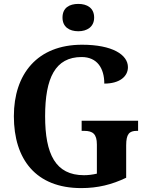

<svg xmlns="http://www.w3.org/2000/svg" viewBox="-20 -953 760 983"><path d="M381 -793C425 -793 462 -815 462 -863C462 -913 425 -933 381 -933C335 -933 300 -913 300 -863C300 -815 335 -793 381 -793ZM396 10C481 10 553 -8 626 -43V-209C626 -267 642 -283 680 -283H687V-335H398V-283H411C455 -283 476 -267 476 -213V-64C455 -59 432 -56 410 -56C264 -56 211 -164 211 -358C211 -554 263 -661 398 -661C477 -661 514 -604 514 -525C593 -525 635 -562 635 -609C635 -673 555 -724 400 -724C171 -724 51 -574 51 -358C51 -137 164 10 396 10Z"/></svg>

Font: Noto Serif Hebrew SemiCondensed
Style: Bold
Weight: 700
Width: 4
Designer: Monotype Design Team
Foundry: Monotype Imaging Inc.
Version: Version 2.004